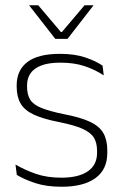

<svg xmlns="http://www.w3.org/2000/svg" viewBox="-20 -701 469 731"><path d="M214.5 10Q156 10 113.5 -4.2Q71 -18.5 44 -35L39 -74.5Q75 -53.5 117 -39Q159 -24.5 214 -24.5Q278.5 -24.5 314 -48.5Q349.5 -72.5 349.5 -119V-127Q349.5 -157 337.5 -176.8Q325.5 -196.5 294.5 -210.5Q263.5 -224.5 206 -236Q144.5 -248 109 -264.5Q73.5 -281 58.5 -306.8Q43.5 -332.5 43.5 -371.5V-376Q43.5 -434 84.5 -465Q125.5 -496 208 -496Q264.5 -496 305 -482.2Q345.5 -468.5 370.5 -451L375 -414Q343.5 -435 303.2 -448.8Q263 -462.5 210 -462.5Q166 -462.5 138 -452Q110 -441.5 96.5 -422.2Q83 -403 83 -376V-371.5Q83 -340.5 95.2 -321.2Q107.5 -302 138.2 -289.8Q169 -277.5 222.5 -266.5Q286 -254.5 322.2 -237.5Q358.5 -220.5 373.5 -194.2Q388.5 -168 388.5 -128.5V-118.5Q388.5 -55.5 343.2 -22.8Q298 10 214.5 10ZM190.5 -553 91 -680.5V-681H125.5L212 -579H215.5L302 -681H336V-680.5L237 -553Z"/></svg>

Font: Anek Latin ExtraLight
Style: Regular
Weight: 250
Designer: Yesha Goshar
Foundry: Ek Type
Version: Version 1.003